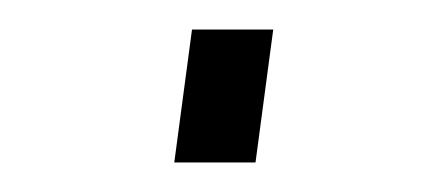

<svg xmlns="http://www.w3.org/2000/svg" viewBox="-20 -336 301 130"><path d="M98 -226 110 -316H165L153 -226Z"/></svg>

Font: Plus Jakarta Sans ExtraLight
Style: Italic
Weight: 200
Italic angle: -8°
Designer: Gumpita Rahayu
Foundry: Tokotype
Version: Version 2.071; ttfautohint (v1.8.4.7-5d5b);gftools[0.9.29]